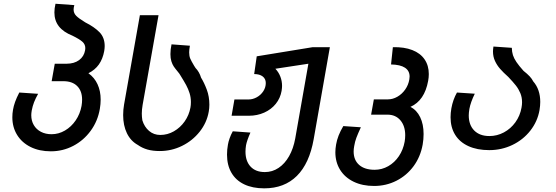

<svg xmlns="http://www.w3.org/2000/svg" viewBox="-20 -808 3040 1050"><path d="M47.5 -166.5Q47.5 -187.5 51 -207Q54.5 -228 62.5 -250.5Q70.5 -273 85.5 -302L188.5 -295Q174.5 -270 166.2 -248.8Q158 -227.5 153.5 -203.5Q151 -188.5 151 -178Q151 -147.5 164.8 -124Q178.5 -100.5 203.8 -87.2Q229 -74 262 -74Q300.5 -74 335.2 -94.2Q370 -114.5 394 -149.8Q418 -185 426 -229Q429 -247 429 -263Q429 -310.5 402.2 -337.2Q375.5 -364 326.5 -364H262.5L279.5 -459.5H344Q385.5 -459.5 412.5 -479.2Q439.5 -499 445.5 -533.5Q446.5 -541.5 446.5 -545Q446.5 -565.5 430.5 -579.8Q414.5 -594 377 -612.5Q326.5 -632.5 302 -664Q277.5 -695.5 277.5 -740Q277.5 -762 283.5 -787.5L386.5 -780Q382.5 -765.5 382.5 -756Q382.5 -736 396.8 -721.5Q411 -707 446.5 -685.5Q495.5 -661 524 -632Q552.5 -603 552.5 -556Q552.5 -545 550 -529Q542 -485.5 520.8 -455.5Q499.5 -425.5 463.5 -407.5Q496.5 -384 513.5 -347Q530.5 -310 530.5 -263.5Q530.5 -239 526 -212.5Q514.5 -145.5 476 -92.8Q437.5 -40 380.5 -10.2Q323.5 19.5 258 19.5Q195 19.5 147.2 -4.2Q99.5 -28 73.5 -70.2Q47.5 -112.5 47.5 -166.5Z M733.5 -15.5Q694.5 -37 674 -79.5Q653.5 -122 653.5 -178.5Q653.5 -208 658.5 -236.5L745 -725H847L760 -234.5Q755.5 -208.5 755.5 -187Q755.5 -169.5 758.5 -150Q769.5 -114 795.2 -92Q821 -70 856.5 -70Q896 -70 931 -90Q966 -110 990 -144.2Q1014 -178.5 1021.5 -220Q1024 -233 1024 -250Q1024 -275 1016.8 -298.2Q1009.5 -321.5 998 -342.8Q986.5 -364 966.5 -396L960.5 -405.5L951 -417.5Q938 -433 930.2 -444.5Q922.5 -456 917.2 -472.8Q912 -489.5 912 -512Q912 -537.5 918 -565.5L1018.5 -558Q1014.5 -535 1014.5 -521.5Q1014.5 -501.5 1020.5 -487.5Q1026.5 -473.5 1041.5 -448.5L1049.5 -436Q1059 -426.5 1067 -412.8Q1075 -399 1079.5 -383.5Q1096.5 -356 1110.8 -318Q1125 -280 1125 -235.5Q1125 -215 1121.5 -197Q1111 -137 1072 -87.8Q1033 -38.5 975.5 -10.2Q918 18 853.5 18Q815.5 18 786.5 9.8Q757.5 1.5 733.5 -15.5Z M1221.5 37.5Q1221.5 10 1226.5 -17Q1229 -32.5 1235.8 -51.8Q1242.5 -71 1253 -90L1349.5 -83Q1330.5 -40 1325.5 -14Q1322.5 5 1322.5 21.5Q1322.5 73 1350.2 103Q1378 133 1428.5 133Q1469.5 133 1503.5 110.2Q1537.5 87.5 1561 46Q1584.5 4.5 1594.5 -50.5L1666.5 -459.5L1486 -432Q1504 -413 1513.2 -389Q1522.5 -365 1522.5 -338.5Q1522.5 -327 1520 -311Q1513 -271 1488.2 -240.2Q1463.5 -209.5 1425 -192.2Q1386.5 -175 1341 -175H1246.5L1262 -264H1338.5Q1362.5 -264 1384.5 -276.2Q1406.5 -288.5 1420 -309.2Q1433.5 -330 1433.5 -354Q1433.5 -377 1416.5 -390Q1399.5 -403 1370 -403L1384 -500L1690 -550H1784L1695.5 -47Q1672 86 1603.5 154Q1535 222 1425 222Q1361 222 1315.2 200Q1269.5 178 1245.5 136.5Q1221.5 95 1221.5 37.5Z M1814 24.5Q1814 5.5 1818 -17.5Q1826 -66 1857.5 -118.5L1953.5 -112Q1936.5 -75 1928.8 -54.2Q1921 -33.5 1917 -9Q1914 7 1914 20.5Q1914 67.5 1944.2 94Q1974.5 120.5 2029 120.5Q2068.5 120.5 2103.2 100.8Q2138 81 2161.5 46Q2185 11 2193 -33.5Q2196 -51.5 2196 -68.5Q2196 -119 2169.8 -150Q2143.5 -181 2099 -181H2009.5L2024.5 -264.5H2100.5Q2128 -264.5 2153.2 -279Q2178.5 -293.5 2196 -318.5Q2213.5 -343.5 2218.5 -373.5Q2220 -382 2220 -389.5Q2220 -421 2194.5 -437.8Q2169 -454.5 2118.5 -455.5L2128.5 -550Q2190.5 -551.5 2234.8 -534.2Q2279 -517 2302 -483.2Q2325 -449.5 2325 -403Q2325 -384 2321.5 -366Q2302 -258 2224.5 -223.5Q2259 -206 2277.8 -167.2Q2296.5 -128.5 2296.5 -75Q2296.5 -46 2291.5 -17.5Q2279.5 49.5 2241.8 100.8Q2204 152 2147.8 180.5Q2091.5 209 2025.5 209Q1962 209 1914 185.8Q1866 162.5 1840 120.8Q1814 79 1814 24.5Z M2444 -167Q2444 -190.5 2448.5 -216Q2457 -263 2479 -302L2576.5 -295.5Q2553.5 -248.5 2547 -212.5Q2543.5 -190.5 2543.5 -177Q2543.5 -124.5 2573.5 -94.2Q2603.5 -64 2656.5 -64Q2698.5 -64 2735.8 -84Q2773 -104 2798.5 -139.2Q2824 -174.5 2832 -219Q2835 -235 2835 -249Q2835 -276 2825.5 -298.8Q2816 -321.5 2801 -340.5Q2786 -359.5 2760 -387Q2732.5 -411.5 2715 -431.5Q2697.5 -451.5 2686.8 -475Q2676 -498.5 2676 -526.5Q2676 -537.5 2678.5 -553.5L2779 -546.5Q2779.5 -524 2785.2 -506.2Q2791 -488.5 2804.2 -468.8Q2817.5 -449 2843 -420.5Q2864 -404 2876.8 -390.2Q2889.5 -376.5 2896 -363Q2934.5 -319 2934.5 -250.5Q2934.5 -231 2930.5 -206Q2919.5 -143.5 2880.2 -93.5Q2841 -43.5 2782 -15.2Q2723 13 2655.5 13Q2589.5 13 2541.8 -8.8Q2494 -30.5 2469 -71Q2444 -111.5 2444 -167Z"/></svg>

Font: JuliaMono Medium
Style: Italic
Weight: 500
Italic angle: -9°
Monospace: yes
Designer: cormullion
Foundry: corm
Version: Version 0.054; ttfautohint (v1.8.4)